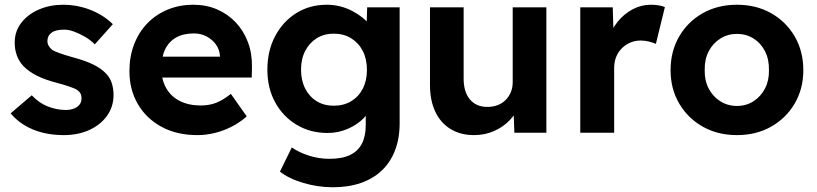

<svg xmlns="http://www.w3.org/2000/svg" viewBox="-20 -560 3445 810"><path d="M249 10Q176 10 118.5 -14Q61 -38 25 -82L114 -158Q145 -125 182.5 -110.5Q220 -96 259 -96Q273 -96 285 -99.5Q297 -103 306 -109.5Q315 -116 319.5 -125Q324 -134 324 -146Q324 -168 306 -180Q298 -186 276.5 -193.5Q255 -201 222 -210Q171 -223 136 -240.5Q101 -258 79 -281Q61 -300 51.5 -325Q42 -350 42 -380Q42 -428 70 -464Q98 -500 144.5 -520Q191 -540 246 -540Q287 -540 325.5 -530Q364 -520 397.5 -501.5Q431 -483 456 -458L380 -373Q362 -391 339 -404.5Q316 -418 293 -426.5Q270 -435 251 -435Q234 -435 220.5 -432Q207 -429 198 -422.5Q189 -416 184.5 -407Q180 -398 180 -387Q180 -376 185.5 -366.5Q191 -357 201 -349Q211 -343 233.5 -335Q256 -327 292 -317Q340 -304 373 -288Q406 -272 426 -251Q444 -233 451.5 -209.5Q459 -186 459 -159Q459 -110 431.5 -71.5Q404 -33 356.5 -11.5Q309 10 249 10Z M812 10Q726 10 661.5 -25Q597 -60 561.5 -121Q526 -182 526 -260Q526 -322 546 -373.5Q566 -425 602 -462Q638 -499 687.5 -519.5Q737 -540 796 -540Q850 -540 895.5 -520.5Q941 -501 974.5 -465.5Q1008 -430 1026 -382Q1044 -334 1043 -277L1042 -233H617L594 -321H925L908 -303V-324Q906 -352 890.5 -373Q875 -394 851 -406.5Q827 -419 798 -419Q753 -419 722.5 -401.5Q692 -384 676.5 -351.5Q661 -319 661 -271Q661 -224 681 -188.5Q701 -153 738.5 -134Q776 -115 827 -115Q862 -115 891 -126Q920 -137 954 -164L1021 -69Q993 -44 958 -26Q923 -8 886 1Q849 10 812 10Z M1384 230Q1322 230 1260.5 212Q1199 194 1161 164L1211 62Q1243 84 1284.5 97Q1326 110 1370 110Q1423 110 1456.5 94Q1490 78 1506.5 46.5Q1523 15 1523 -33V-125L1547 -119Q1541 -88 1513.5 -60.5Q1486 -33 1446 -16Q1406 1 1362 1Q1289 1 1231.5 -33.5Q1174 -68 1141 -128Q1108 -188 1108 -266Q1108 -346 1141 -408Q1174 -470 1230.5 -505Q1287 -540 1358 -540Q1388 -540 1415.5 -533Q1443 -526 1466.5 -513.5Q1490 -501 1509 -486Q1528 -471 1540 -453Q1552 -435 1555 -417L1525 -408L1529 -529H1666V-40Q1666 24 1646.5 74.5Q1627 125 1590.5 159.5Q1554 194 1502 212Q1450 230 1384 230ZM1388 -114Q1430 -114 1461.5 -133Q1493 -152 1510.5 -186Q1528 -220 1528 -265Q1528 -311 1510.5 -345Q1493 -379 1461.5 -398.5Q1430 -418 1388 -418Q1347 -418 1316 -398.5Q1285 -379 1267.5 -345Q1250 -311 1250 -266Q1250 -221 1267.5 -186.5Q1285 -152 1316 -133Q1347 -114 1388 -114Z M1980 10Q1923 10 1881 -15.5Q1839 -41 1816.5 -88.5Q1794 -136 1794 -202V-529H1936V-228Q1936 -172 1962.5 -140.5Q1989 -109 2036 -109Q2060 -109 2079.5 -116.5Q2099 -124 2113 -138Q2127 -152 2135 -171Q2143 -190 2143 -213V-529H2285V0H2150L2146 -109L2171 -121Q2160 -84 2131.5 -54Q2103 -24 2064 -7Q2025 10 1980 10Z M2428 0V-529H2565L2570 -359L2546 -395Q2559 -435 2585.5 -468Q2612 -501 2648.5 -520.5Q2685 -540 2725 -540Q2743 -540 2758.5 -537.5Q2774 -535 2785 -530L2747 -375Q2736 -380 2718.5 -384.5Q2701 -389 2683 -389Q2660 -389 2639.5 -380.5Q2619 -372 2603.5 -356.5Q2588 -341 2579.5 -320Q2571 -299 2571 -273V0Z M3089 10Q3008 10 2945 -25.5Q2882 -61 2845.5 -123Q2809 -185 2809 -264Q2809 -344 2845.5 -406.5Q2882 -469 2945 -504.5Q3008 -540 3089 -540Q3170 -540 3233 -504.5Q3296 -469 3332.5 -406.5Q3369 -344 3369 -264Q3369 -185 3332.5 -123Q3296 -61 3233 -25.5Q3170 10 3089 10ZM3089 -113Q3128 -113 3159 -133Q3190 -153 3207.5 -187Q3225 -221 3224 -264Q3225 -309 3207.5 -343.5Q3190 -378 3159 -397.5Q3128 -417 3089 -417Q3050 -417 3018.5 -397Q2987 -377 2969.5 -343Q2952 -309 2953 -264Q2952 -221 2969.5 -187Q2987 -153 3018.5 -133Q3050 -113 3089 -113Z"/></svg>

Font: Readex Pro SemiBold
Style: Regular
Weight: 600
Designer: Bonnie Shaver-Troup, Thomas Jockin
Foundry: Lexend
Version: Version 1.204